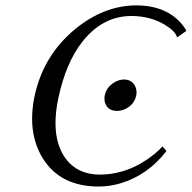

<svg xmlns="http://www.w3.org/2000/svg" viewBox="-20 -678 707 708"><path d="M412.1 -269Q375.5 -269 366.7 -301.3Q363.8 -314 366.2 -326.2Q374 -361.3 409.2 -378.4Q423.8 -384.8 437 -384.8Q468.3 -384.8 480 -356.4Q485.4 -341.8 482.4 -326.2Q475.1 -291 439.5 -274.9Q425.3 -269 412.1 -269ZM593.8 -121.1Q524.9 -31.7 422.9 -1.5Q383.3 9.8 343.8 9.8Q202.6 9.8 137.7 -94.2Q79.6 -189 107.4 -323.2Q139.6 -474.1 257.8 -571.3Q363.3 -657.2 481 -658.2Q595.7 -658.2 653.8 -585Q665 -570.8 667 -564L632.8 -540Q628.4 -561.5 588.4 -586.4Q534.7 -618.7 465.3 -619.1Q357.9 -619.1 282.7 -522.9Q222.7 -445.8 195.3 -316.9Q164.6 -171.4 222.7 -92.3Q266.1 -34.7 347.2 -34.2Q455.6 -34.2 549.3 -109.9Q567.4 -124.5 579.1 -138.2Z"/></svg>

Font: Linux Biolinum Slanted O
Style: Slanted
Weight: 400
Designer: Philipp H. Poll
Foundry: Philipp H. Poll
Version: Version 1.0.4